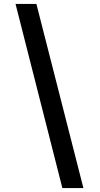

<svg xmlns="http://www.w3.org/2000/svg" viewBox="-20 -796 507 976"><path d="M297 160 59 -776H165L404 160Z"/></svg>

Font: Inclusive Sans Medium
Style: Italic
Weight: 500
Italic angle: -7°
Designer: Olivia King
Foundry: Olivia King
Version: Version 2.004